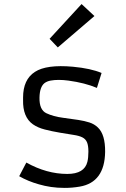

<svg xmlns="http://www.w3.org/2000/svg" viewBox="-20 -917 623 947"><path d="M109.9 -115.2Q210.4 -59.1 312 -59.1Q396.5 -59.1 411.1 -119.1Q416 -139.6 416 -169.2Q416 -198.7 409.2 -215.1Q402.3 -231.4 386.2 -239.5Q370.1 -247.6 343.5 -251.5Q316.9 -255.4 275.9 -262.5Q234.9 -269.5 200.7 -278.3Q166.5 -287.1 142.6 -303.7Q91.8 -339.4 93.8 -423.8V-436Q93.8 -524.9 152.3 -562.5Q209 -599.6 339.4 -587.9Q428.2 -579.6 481 -557.1L458 -483.4Q399.4 -508.3 317.4 -519.5Q292 -522.9 269.8 -522.9Q247.6 -522.9 229.5 -519.5Q211.4 -516.1 199.2 -506.8Q175.8 -487.8 174.8 -436Q173.3 -375 209 -358.4Q243.2 -342.3 290 -336.2Q336.9 -330.1 366.7 -325.4Q396.5 -320.8 420.9 -313Q445.3 -305.2 462.9 -288.1Q499.5 -253.4 498.5 -167.5Q496.1 -17.6 373.5 3.4Q336.4 9.8 299.3 9.8Q262.2 9.8 231.2 5.1Q200.2 0.5 171.9 -7.8Q118.2 -22.9 74.7 -47.9ZM224.6 -725.6 382.3 -897 445.8 -837.9 265.1 -683.1Z"/></svg>

Font: Armata
Style: Regular
Weight: 400
Designer: Viktoriya Grabowska
Foundry: Viktoriya Grabowska
Version: Version 1.003